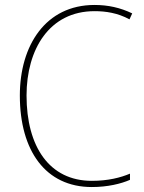

<svg xmlns="http://www.w3.org/2000/svg" viewBox="-20 -744 581 774"><path d="M361 -699C406 -699 454 -692 502 -666L513 -690C465 -713 416 -724 361 -724C164 -724 60 -561 60 -359C60 -136 164 10 350 10C414 10 467 -3 504 -19V-44C466 -28 416 -15 350 -15C179 -15 87 -153 87 -359C87 -545 179 -699 361 -699Z"/></svg>

Font: Noto Sans Arabic UI SmCn Th
Style: Regular
Weight: 100
Width: 4
Designer: Monotype Design Team, Nadine Chahine and Nizar Qandah
Foundry: Monotype Imaging Inc.
Version: Version 2.010